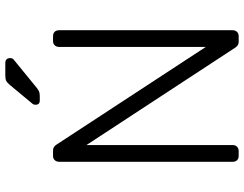

<svg xmlns="http://www.w3.org/2000/svg" viewBox="-118 -802 920 724"><g transform="rotate(-90 342.0 -440.0)"><path d="M94 0ZM157 -22Q157 -12 150.5 -6Q144 0 134 0H116Q106 0 100 -6Q94 -12 94 -22V-677Q94 -687 100 -693.5Q106 -700 116 -700H137Q150 -700 158 -688L527 -124V-677Q527 -687 533 -693.5Q539 -700 549 -700H567Q578 -700 584 -694Q590 -688 590 -677V-23Q590 -13 584 -6.5Q578 0 568 0H546Q533 0 525 -12L157 -574ZM420 -880H466Q485 -880 485 -861Q485 -854 480 -849L371 -760Q363 -754 357 -752Q351 -750 340 -750H325Q309 -750 309 -766Q309 -774 314 -779L383 -862Q392 -873 399 -876.5Q406 -880 420 -880Z"/></g></svg>

Font: Hezaedrus Light
Style: Regular
Weight: 300
Designer: Hubert & Fischer
Foundry: Hubert & Fischer
Version: Version 1.10;September 3, 2019;FontCreator 11.5.0.2425 64-bi